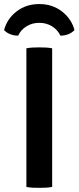

<svg xmlns="http://www.w3.org/2000/svg" viewBox="-42 -921 387 946"><path d="M88 -683Q102.5 -686 120.5 -686.8Q138.5 -687.5 151 -687.5Q165 -687.5 182.5 -686.8Q200 -686 215 -683V0Q200 3 182.5 3.8Q165 4.5 151 4.5Q138.5 4.5 120.5 3.8Q102.5 3 88 0ZM325 -773Q313 -759.5 294 -752.2Q275 -745 255.5 -745.5Q242 -774.5 214.2 -791.5Q186.5 -808.5 151.5 -808.5Q116.5 -808.5 88.8 -791.5Q61 -774.5 47.5 -745.5Q28 -745 9 -752.2Q-10 -759.5 -22 -773Q-7 -828.5 39.8 -864.8Q86.5 -901 151.5 -901Q216 -901 263 -864.8Q310 -828.5 325 -773Z"/></svg>

Font: Signika Negative SemiBold
Style: Regular
Weight: 600
Designer: Anna Giedryś
Foundry: Anna Giedryś
Version: Version 2.000; ttfautohint (v1.8.3) -l 8 -r 50 -G 200 -x 9 -